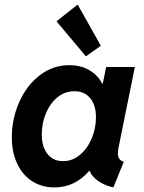

<svg xmlns="http://www.w3.org/2000/svg" viewBox="-20 -818 633 846"><path d="M32.2 -213.4Q32.2 -294.4 64.5 -367.7Q96.7 -440.9 154.5 -485.8Q212.4 -530.8 285.6 -530.8Q335.4 -530.8 372.8 -509.3Q410.2 -487.8 431.2 -448.7H432.6L447.8 -522.9H574.2L502.4 -168Q499.5 -153.3 499.5 -142.1Q499.5 -127.9 505.6 -118.7Q511.7 -109.4 525.4 -105L479.5 7.8Q441.4 -0.5 413.1 -20.3Q384.8 -40 374.5 -65.4H373.5Q310.1 7.8 219.7 7.8Q164.6 7.8 122.1 -19.3Q79.6 -46.4 55.9 -96.4Q32.2 -146.5 32.2 -213.4ZM402.8 -300.8Q402.8 -355 377.4 -385.5Q352.1 -416 308.1 -416Q266.1 -416 233.4 -389.4Q200.7 -362.8 182.4 -318.8Q164.1 -274.9 164.1 -225.6Q164.1 -170.9 189.2 -139.4Q214.4 -107.9 257.8 -107.9Q298.8 -107.9 332 -135.5Q365.2 -163.1 384 -207.8Q402.8 -252.4 402.8 -300.8ZM229 -724.1 322.3 -797.9 424.3 -616.2 358.4 -569.8Z"/></svg>

Font: Reddit Sans Fudge
Style: Bold
Weight: 700
Italic angle: -11.25°
Designer: Stephen Hutchings
Version: Version 1.013